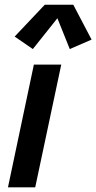

<svg xmlns="http://www.w3.org/2000/svg" viewBox="-20 -805 414 825"><path d="M243.2 -527.3 131.3 0H14.2L125.5 -527.3ZM121.1 -594.2 43 -647.9 172.4 -784.7H294.9L373.5 -634.8L279.8 -594.2L226.6 -726.6Z"/></svg>

Font: Schibsted Grotesk SemiBold
Style: Italic
Weight: 600
Italic angle: -12°
Designer: Bakken & Baeck AS, Henrik Kongsvoll
Foundry: Schibsted ASA
Version: Version 1.100;gftools[0.9.25]